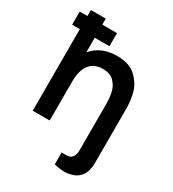

<svg xmlns="http://www.w3.org/2000/svg" viewBox="-223 -840 1071 1189"><g transform="rotate(30 313.0 -245.5)"><path d="M469.2 224.7Q440.7 231.2 409.8 228.8Q379 226.3 354.3 219.8V133.8Q356.2 133.9 358.2 134.2Q360.2 134.5 362.3 134.5Q386.8 136.7 403.4 133.5Q419.9 130.4 431.7 114.6Q443.5 98.8 443.5 64.2V-260.2Q443.5 -307 435 -345.3Q426.6 -383.7 398.5 -412.8Q370.5 -441.8 317.3 -441.8Q282.7 -441.8 254.8 -427.2Q227 -412.7 209.1 -376Q191.2 -339.3 191.2 -277.5V0H70V-583.3H15V-677H70V-720H176.5V-677H281.7V-583.3H176.5V-478.8Q206.8 -515.9 251.5 -535.6Q296.2 -555.3 353.2 -555.3Q443.7 -555.3 490.8 -509.8Q538 -464.2 551.8 -409.5Q565.5 -354.8 565.5 -301.5V89.2Q565.5 145.3 540.9 179.7Q516.3 214 469.2 224.7Z"/></g></svg>

Font: Hauora
Style: Regular
Weight: 400
Designer: Wayne Shih
Foundry: WCYS
Version: Version 1.001